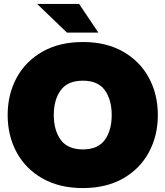

<svg xmlns="http://www.w3.org/2000/svg" viewBox="-20 -946 843 978"><path d="M19 -360Q19 -465 64.5 -549.5Q110 -634 196.5 -683Q283 -732 402 -732Q521 -732 607 -683Q693 -634 738.5 -549.5Q784 -465 784 -360Q784 -255 738.5 -170.5Q693 -86 607 -37Q521 12 402 12Q283 12 196.5 -37Q110 -86 64.5 -170.5Q19 -255 19 -360ZM402 -185Q479 -185 514 -233.5Q549 -282 549 -360Q549 -438 514 -486.5Q479 -535 402 -535Q325 -535 289.5 -486.5Q254 -438 254 -360Q254 -282 289.5 -233.5Q325 -185 402 -185ZM321 -780 169 -926H383L481 -780Z"/></svg>

Font: Aspekta 1000
Style: Regular
Weight: 1000
Designer: Ivo Dolenc
Version: Version 2.000